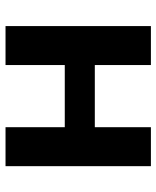

<svg xmlns="http://www.w3.org/2000/svg" viewBox="46 -626 579 712"><g transform="rotate(90 336.0 -269.5)"><path d="M76.2 0V-539.1H220.7V-331.1H451.2V-539.1H595.7V0H451.2V-219.7H220.7V0Z"/></g></svg>

Font: Min Sans Bold
Style: Regular
Weight: 700
Designer: Jinseong-Kim, NotoSansCJK, Nunito
Foundry: Jinseong-Kim
Version: Version 1.400;Glyphs 3.1.2 (3151)